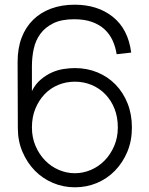

<svg xmlns="http://www.w3.org/2000/svg" viewBox="-20 -775 636 818"><path d="M296 -693Q242 -693 207.5 -676Q173 -659 152.5 -631.5Q132 -604 124 -568Q116 -532 116 -493V-387Q131 -417 153.5 -436Q176 -455 200.5 -466Q225 -477 251 -481Q277 -485 299 -485Q351 -485 395.5 -466.5Q440 -448 472.5 -414.5Q505 -381 523.5 -334.5Q542 -288 542 -232Q542 -175 522.5 -128.5Q503 -82 470 -48Q437 -14 393 4.5Q349 23 299 23Q250 23 206 4.5Q162 -14 129 -47.5Q96 -81 76 -127.5Q56 -174 56 -229L55 -511Q55 -569 72 -614Q89 -659 121 -690.5Q153 -722 198 -738.5Q243 -755 298 -755Q396 -755 461 -703Q526 -651 539 -551L477 -544Q472 -576 459.5 -603Q447 -630 425.5 -650Q404 -670 372 -681.5Q340 -693 296 -693ZM299 -37Q334 -37 367 -51Q400 -65 425.5 -91Q451 -117 466.5 -153Q482 -189 482 -232Q482 -276 468 -311.5Q454 -347 429 -373Q404 -399 370.5 -413Q337 -427 299 -427Q261 -427 227.5 -413Q194 -399 169.5 -373Q145 -347 130.5 -311.5Q116 -276 116 -232Q116 -189 131.5 -153Q147 -117 172.5 -91Q198 -65 231 -51Q264 -37 299 -37Z"/></svg>

Font: Milkman
Style: Regular
Weight: 300
Designer: Giulia Boggio / Martin Desinde
Version: Version 1.000